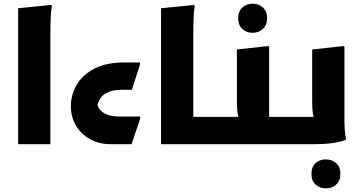

<svg xmlns="http://www.w3.org/2000/svg" viewBox="-20 -787 1979 1048"><path d="M79 -742 260 -760 263 -752Q259 -734 257.5 -707Q256 -680 255.5 -652Q255 -624 255 -604V0H79Z M367 -206Q367 -271 399.5 -325.5Q432 -380 496.5 -413Q561 -446 655 -446H744V-435L700 -297H640Q596 -297 561 -279.5Q526 -262 512 -215Q519 -186 549.5 -168.5Q580 -151 628 -151H745V-139L698 0H586Q520 0 471 -27.5Q422 -55 394.5 -102Q367 -149 367 -206Z M859 -742 1040 -760 1043 -752Q1039 -734 1037.5 -707Q1036 -680 1035.5 -652Q1035 -624 1035 -604V-149H1165V-20L1145 0H859Z M1165 -149H1281Q1277 -164 1275 -185.5Q1273 -207 1273 -233V-517L1438 -535H1449V-149H1578V-20L1558 0H1145V-129ZM1359 -608Q1326 -608 1303 -629Q1280 -650 1280 -688Q1280 -725 1303 -746Q1326 -767 1359 -767Q1392 -767 1415 -746Q1438 -725 1438 -688Q1438 -650 1415 -629Q1392 -608 1359 -608Z M1558 0V-129L1578 -149H1692Q1687 -165 1685.5 -187Q1684 -209 1684 -236V-517L1849 -535H1860V-186Q1860 -166 1860 -136.5Q1860 -107 1862 -78.5Q1864 -50 1868 -32V-24Q1838 -12 1795 -6Q1752 0 1689 0ZM1680 162Q1680 124 1702.5 103.5Q1725 83 1759 83Q1792 83 1815 103.5Q1838 124 1838 162Q1838 200 1815 220.5Q1792 241 1759 241Q1725 241 1702.5 220.5Q1680 200 1680 162Z"/></svg>

Font: Kufam
Style: Bold Italic
Weight: 700
Italic angle: -11°
Designer: Artur Schmal
Foundry: Original Type
Version: Version 1.301; ttfautohint (v1.8.3)